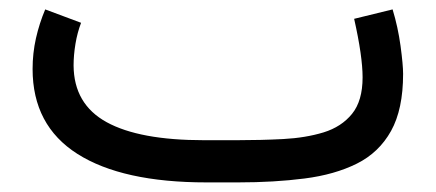

<svg xmlns="http://www.w3.org/2000/svg" viewBox="-20 -380 908 400"><path d="M476.1 0H410.2Q234.9 0 141.4 -59.3Q47.9 -118.7 47.9 -236.3Q47.9 -269 54.9 -300.3Q62 -331.5 74.2 -360.4L148.9 -332.5Q141.1 -312 137.2 -288.6Q133.3 -265.1 133.3 -243.7Q133.8 -163.1 202.1 -125.5Q270.5 -87.9 405.3 -87.9H472.7Q522.9 -87.9 569.8 -90.3Q616.7 -92.8 654.1 -104.2Q691.4 -115.7 713.4 -142.8Q735.4 -169.9 735.4 -218.8Q735.4 -262.7 717.8 -340.8L797.9 -360.4Q809.1 -323.7 814.5 -284.2Q819.8 -244.6 819.8 -226.1Q819.8 -152.3 794.7 -107.2Q769.5 -62 723.4 -39.1Q677.2 -16.1 614.3 -8.1Q551.3 0 476.1 0Z"/></svg>

Font: Vazir FD-WOL
Style: Regular-FD-WOL
Weight: 400
Designer: Saber Rastikerdar
Foundry: Saber Rastikerdar
Version: Version 30.1.0